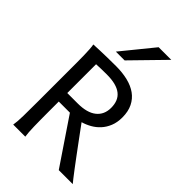

<svg xmlns="http://www.w3.org/2000/svg" viewBox="-285 -1099 1208 1208"><g transform="rotate(45 318.5 -495.5)"><path d="M178.2 -212.4Q178.2 -176.3 178.5 -144Q178.7 -111.8 179.4 -84.5Q180.2 -57.1 181.6 -35.6Q183.1 -14.2 185.5 0H78.1Q83.5 -29.3 84.5 -84.7Q85.4 -140.1 85.4 -212.4V-558.1Q85.4 -592.3 84.7 -621.8Q84 -651.4 82.5 -674.8Q81.1 -698.2 78.1 -712.9Q103.5 -713.9 134.3 -715.3Q160.6 -716.3 196.8 -717Q232.9 -717.8 275.9 -717.8Q333 -717.8 380.1 -706.3Q427.2 -694.8 460.9 -670.7Q494.6 -646.5 513.4 -608.4Q532.2 -570.3 532.2 -517.6Q532.2 -473.1 518.3 -439Q504.4 -404.8 481.7 -380.1Q459 -355.5 430.2 -339.4Q401.4 -323.2 371.6 -314.9Q386.2 -294.9 407.5 -265.9Q428.7 -236.8 452.9 -204.3Q477.1 -171.9 501.7 -138.4Q526.4 -105 547.9 -76.7Q569.3 -48.3 585.4 -27.8Q601.6 -7.3 607.9 0H483.4L277.3 -305.2H178.2ZM178.2 -380.9H271Q354 -380.9 396.7 -415Q439.5 -449.2 439.5 -510.3Q439.5 -541.5 429.9 -565.7Q420.4 -589.8 400.1 -606.2Q379.9 -622.6 347.9 -631.1Q315.9 -639.6 271 -639.6Q245.1 -639.6 221.4 -638.9Q197.8 -638.2 178.2 -637.2ZM493.2 -991.2 288.1 -781.2H210L380.9 -991.2Z"/></g></svg>

Font: Andika FrenchTight
Style: Regular
Weight: 400
Designer: Victor Gaultney, Annie Olsen, Julie Remington, Don Collingsworth, Eric Hays, Becca Hirsbrunner
Foundry: SIL International
Version: Version 5.000 ; Dig1 Dig4Opn Dig7 LnSpcTght